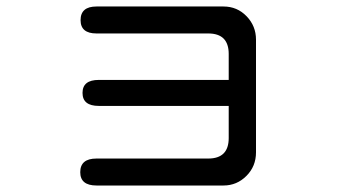

<svg xmlns="http://www.w3.org/2000/svg" viewBox="-20 -564 1040 591"><path d="M684 -238H284Q234 -238 234 -278Q234 -318 284 -318H684V-398Q684 -461 621 -461H277Q228 -461 228 -502Q228 -544 277 -544H668Q710 -544 739 -514Q768 -484 768 -442V-95Q768 -52 738.5 -22.5Q709 7 668 7H277Q227 7 227 -34Q227 -76 277 -76H621Q684 -76 684 -139Z"/></svg>

Font: 寒蝉全圆体
Style: Regular
Weight: 400
Designer: Warren2060
      Designed by Motoya company      

      [Varela Round]
      Joe Prince(Latin component); Avraham Cornf
Foundry: ChillType
Version: Version 3.200